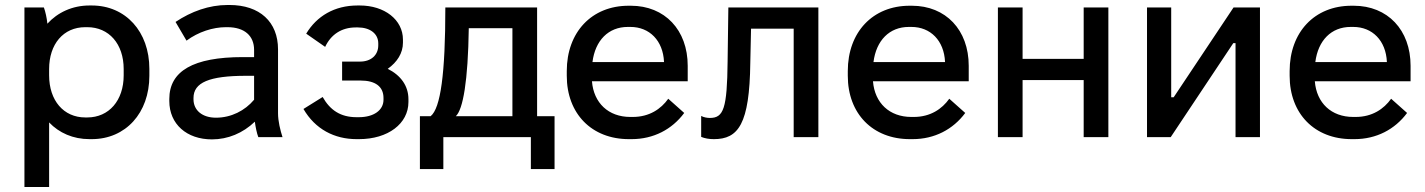

<svg xmlns="http://www.w3.org/2000/svg" viewBox="-20 -550 5716 770"><path d="M78 200H177V-59C217 -17 273 8 339 8H348C484 8 579 -97 579 -246V-274C579 -423 484 -528 348 -528H339C270 -528 211 -500 170 -455C168 -477 162 -504 156 -520H78ZM322 -79C235 -79 177 -147 177 -248V-273C177 -373 234 -441 322 -441H330C417 -441 476 -374 476 -273V-248C476 -147 417 -79 330 -79Z M830 9C894 9 954 -16 1002 -62C1005 -40 1010 -15 1016 0H1113C1104 -28 1095 -64 1095 -96V-352C1095 -462 1022 -530 900 -530H893C818 -530 747 -504 684 -462L728 -387C775 -422 834 -441 886 -441H892C961 -441 999 -406 999 -350V-321H954C755 -321 659 -265 659 -153V-145C659 -52 729 9 830 9ZM846 -78C792 -78 756 -107 756 -152V-157C756 -219 819 -246 967 -246H999V-150C962 -106 907 -78 846 -78Z M1410 8H1420C1536 8 1618 -54 1618 -141V-152C1618 -206 1587 -248 1535 -274C1573 -301 1596 -337 1596 -379V-391C1596 -471 1522 -528 1423 -528H1414C1321 -528 1250 -485 1208 -415L1284 -362C1307 -411 1349 -440 1407 -440H1415C1464 -440 1497 -415 1497 -376V-368C1497 -329 1468 -303 1424 -303H1352V-227H1426C1485 -227 1518 -203 1518 -157V-150C1518 -108 1479 -80 1419 -80H1410C1346 -80 1304 -108 1274 -161L1197 -113C1244 -32 1321 8 1410 8Z M1664 128H1758V0H2109V128H2204V-84H2134V-520H1766C1766 -255 1747 -116 1707 -84H1664ZM1808 -84C1837 -111 1857 -225 1860 -437H2035V-84Z M2502 8H2513C2601 8 2675 -31 2724 -97L2660 -154C2631 -113 2584 -81 2518 -81H2508C2420 -81 2361 -137 2354 -224H2738V-286C2738 -430 2646 -527 2510 -527H2501C2353 -527 2253 -421 2253 -265V-246C2253 -94 2353 8 2502 8ZM2356 -301C2367 -388 2420 -442 2498 -442H2508C2585 -442 2639 -387 2643 -302V-301Z M2843 8C2941 8 2986 -52 2989 -298L2992 -435H3163V0H3262V-520H2901L2898 -303C2896 -115 2882 -77 2827 -77C2817 -77 2803 -79 2792 -85V-1C2807 5 2823 8 2843 8Z M3629 8H3640C3728 8 3802 -31 3851 -97L3787 -154C3758 -113 3711 -81 3645 -81H3635C3547 -81 3488 -137 3481 -224H3865V-286C3865 -430 3773 -527 3637 -527H3628C3480 -527 3380 -421 3380 -265V-246C3380 -94 3480 8 3629 8ZM3483 -301C3494 -388 3547 -442 3625 -442H3635C3712 -442 3766 -387 3770 -302V-301Z M3982 0H4081V-229H4326V0H4425V-520H4326V-314H4081V-520H3982Z M4580 0H4675L4926 -377H4935V0H5033V-520H4927L4687 -160H4677V-520H4580Z M5401 8H5412C5500 8 5574 -31 5623 -97L5559 -154C5530 -113 5483 -81 5417 -81H5407C5319 -81 5260 -137 5253 -224H5637V-286C5637 -430 5545 -527 5409 -527H5400C5252 -527 5152 -421 5152 -265V-246C5152 -94 5252 8 5401 8ZM5255 -301C5266 -388 5319 -442 5397 -442H5407C5484 -442 5538 -387 5542 -302V-301Z"/></svg>

Font: Fixel Text Medium
Style: Regular
Weight: 500
Width: 4
Designer: AlfaBravo + MacPaw
Foundry: Kyrylo Tkachov, Marchela Mozhyna, Serhii Makarenko, Maria Weinstein, Zakhar Kryvoshyya
Version: Version 1.211